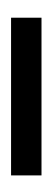

<svg xmlns="http://www.w3.org/2000/svg" viewBox="106 -872 95 347"><g transform="rotate(-90 153.5 -698.5)"><path d="M10 -726V-671H295V-726Z"/></g></svg>

Font: Cheyenne Sans Light
Style: Regular
Weight: 300
Designer: The Public Sans project authors (U.S. Web Design System), Libre Franklin designed by Pablo Impallari and Rodrigo Fuenzal
Foundry: The Cheyenne Sans Project Authors
Version: Version 2.007